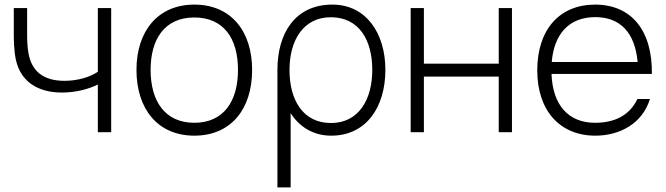

<svg xmlns="http://www.w3.org/2000/svg" viewBox="-20 -575 2896 835"><path d="M405.5 -207.5V0H463.5V-540H405.5V-263C370 -238.5 315.5 -223.5 260.5 -223.5C167.5 -223.5 117 -266 103.5 -345.5C99 -371 98 -400.5 98 -425V-540H40V-425C40 -410 40 -355 49.5 -313C70.5 -222 141.5 -172.5 250 -172.5C313 -172.5 370 -189.5 405.5 -207.5Z M825 15C984.5 15 1076.5 -100.5 1076.5 -271C1076.5 -438 986 -555 825 -555C667.5 -555 573.5 -440.5 573.5 -271C573.5 -103 664.5 15 825 15ZM635 -271C635 -405 696 -499 825 -499C951.5 -499 1015 -409.5 1015 -271C1015 -134.5 952.5 -41 825 -41C700 -41 635 -132 635 -271Z M1420.5 15C1572.5 15 1656 -109 1656 -271C1656 -431 1572 -555 1425.5 -555C1263.5 -555 1186.5 -430.5 1186.5 -271V240H1244V-83C1282.5 -22.5 1343 15 1420.5 15ZM1239 -271C1239 -401 1300.5 -500 1418.5 -500C1541.5 -500 1599 -401 1599 -271C1599 -140 1538.5 -40 1419.5 -40C1298.5 -40 1239 -138.5 1239 -271Z M1766 0H1823.5V-242H2149V0H2206.5V-540H2149V-298H1823.5V-540H1766Z M2569 15C2677 15 2774.5 -39 2806.5 -144.5H2752C2718 -72 2651 -41 2568 -41C2451.5 -41 2383.5 -118.5 2378.5 -253.5H2815C2817.5 -443 2725.5 -555 2568 -555C2413 -555 2316.5 -446 2316.5 -269C2316.5 -95 2414 15 2569 15ZM2379.5 -305.5C2390 -430 2457 -500.5 2569 -500.5C2678 -500.5 2741.5 -432.5 2753 -305.5Z"/></svg>

Font: Eudonet Light
Style: Regular
Weight: 300
Designer: Mikhail Sharanda
Foundry: Mikhail Sharanda
Version: Version 4.503;Glyphs 3.1.2 (3151)